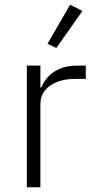

<svg xmlns="http://www.w3.org/2000/svg" viewBox="-20 -788 397 808"><path d="M150 0H93V-512H150V-420H154Q164 -445 183 -465.5Q202 -486 232.5 -499Q263 -512 307 -512H341V-456H296Q253 -456 220 -443Q187 -430 168.5 -406.5Q150 -383 150 -350ZM327 -742 217 -586 180 -604 275 -768Z"/></svg>

Font: IBM Plex Sans Light
Style: Regular
Weight: 300
Designer: Mike Abbink, Paul van der Laan, Pieter van Rosmalen
Foundry: Bold Monday
Version: Version 3.201